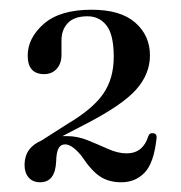

<svg xmlns="http://www.w3.org/2000/svg" viewBox="-20 -730 373 395"><path d="M30.5 -390.5Q30.5 -426 65.5 -441L119.5 -475.5Q171 -506 192.5 -537.2Q214 -568.5 214 -613Q214 -658.5 199.2 -677.5Q184.5 -696.5 160 -696.5Q133 -696.5 119.8 -682.8Q106.5 -669 106.5 -647V-617.5Q106.5 -599 96.5 -588.2Q86.5 -577.5 71 -577.5Q37 -577.5 37 -615.5Q37 -652 70.2 -681Q103.5 -710 168.5 -710Q228 -710 258.2 -683.5Q288.5 -657 288.5 -616Q288.5 -578 260.5 -546.2Q232.5 -514.5 159.5 -476.5L108.5 -450Q113 -450 117.5 -450Q139.5 -450 161 -441.2Q182.5 -432.5 202.5 -423.5Q222.5 -414.5 240.5 -414.5Q274 -414.5 285 -449.5Q287.5 -457 294.5 -456Q303.5 -455.5 302 -445Q296.5 -394.5 277.5 -374.8Q258.5 -355 229.5 -355Q204 -355 186 -366.8Q168 -378.5 147.5 -409.5Q128 -433 114 -433Q105 -433 100.5 -425Q96 -417 95.5 -397.5Q93.5 -355 62.5 -355Q47.5 -355 39 -364.8Q30.5 -374.5 30.5 -390.5Z"/></svg>

Font: Fraunces 72pt
Style: Regular
Weight: 400
Version: Version 1.000;[0bf87f6ff]